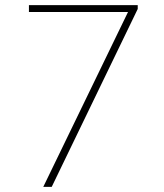

<svg xmlns="http://www.w3.org/2000/svg" viewBox="-20 -730 640 750"><path d="M182 0H149L480 -683H93V-710H518V-695Z"/></svg>

Font: Livvic Thin
Style: Regular
Weight: 250
Designer: Jacques Le Bailly, Baron von Fonthausen
Version: Version 1.001; ttfautohint (v1.8.2)